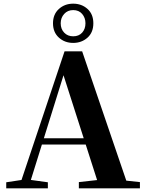

<svg xmlns="http://www.w3.org/2000/svg" viewBox="-20 -1027 794 1047"><path d="M379 -793Q333 -793 301 -822Q269 -851 269 -900Q269 -949 301 -978Q333 -1007 379 -1007Q425 -1007 457 -978.5Q489 -950 489 -900Q489 -850 457 -821.5Q425 -793 379 -793ZM379 -829Q410 -829 428 -849Q446 -869 446 -900Q446 -930 428 -951Q410 -972 379 -972Q349 -972 330 -951Q311 -930 311 -900Q311 -869 330 -849Q349 -829 379 -829ZM14 0V-33L113 -48H132L241 -33V0ZM82 0 332 -747H428L683 0H524L315 -652H336L333 -638L134 0ZM194 -239 202 -273H522L530 -239ZM410 0V-34L545 -49H602L743 -34V0Z"/></svg>

Font: Noto Serif SC ExtraLight ExtraBold
Style: Regular
Weight: 800
Version: Version 2.002-H1;hotconv 1.1.0;makeotfexe 2.6.0